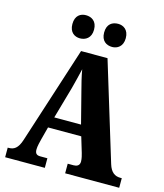

<svg xmlns="http://www.w3.org/2000/svg" viewBox="-132 -1023 960 1122"><g transform="rotate(15 348.0 -462.0)"><path d="M443 -784C473 -784 507 -803 507 -854C507 -906 473 -924 443 -924C408 -924 376 -906 376 -854C376 -803 408 -784 443 -784ZM248 -784C281 -784 315 -803 315 -854C315 -906 281 -924 248 -924C216 -924 184 -906 184 -854C184 -803 216 -784 248 -784ZM6 0H246V-58H203C178 -58 171 -70 171 -92C171 -111 179 -141 183 -157L203 -233H404L432 -140C435 -130 441 -108 441 -90C441 -65 423 -58 405 -58H369V0H696V-58H687C654 -58 629 -75 615 -121L434 -714H274L85 -128C67 -70 42 -58 12 -58H6ZM223 -299 278 -492C288 -529 298 -571 308 -613C315 -570 326 -529 336 -490L385 -299Z"/></g></svg>

Font: Noto Serif Georgian Condensed Black
Style: Regular
Weight: 900
Width: 3
Designer: Monotype Design Team, Akaki Razmadze
Foundry: Google LLC
Version: Version 2.003